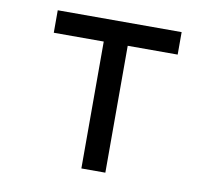

<svg xmlns="http://www.w3.org/2000/svg" viewBox="-70 -677 840 757"><g transform="rotate(10 350.0 -299.0)"><path d="M302 0V-508H102V-598H598V-508H398V0Z"/></g></svg>

Font: Martian Mono Light
Style: Regular
Weight: 300
Monospace: yes
Designer: Roman Shamin
Foundry: Evil Martians
Version: Version 1.000; ttfautohint (v1.8.4.7-5d5b)